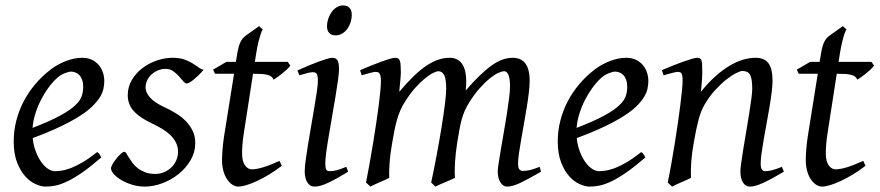

<svg xmlns="http://www.w3.org/2000/svg" viewBox="-20 -671 3257 711"><path d="M190.9 -381.8Q174.8 -367.2 159.4 -346.2Q144 -325.2 131.6 -300.8Q119.1 -276.4 110.8 -249.8Q102.5 -223.1 100.6 -197.3Q164.6 -222.2 201.9 -242.4Q239.3 -262.7 258.3 -280.8Q277.3 -298.8 282.7 -315.4Q288.1 -332 288.1 -349.1Q288.1 -364.3 284.2 -375.2Q280.3 -386.2 273.9 -392.8Q267.6 -399.4 259.5 -402.6Q251.5 -405.8 243.2 -405.8Q235.4 -405.8 220.2 -400.1Q205.1 -394.5 190.9 -381.8ZM366.2 -371.1Q366.2 -357.4 363 -342.3Q359.9 -327.1 349.9 -311Q339.8 -294.9 322 -277.3Q304.2 -259.8 274.7 -241Q245.1 -222.2 202.6 -201.9Q160.2 -181.6 101.1 -159.7Q104 -132.3 112.5 -109.9Q121.1 -87.4 132.6 -71.3Q144 -55.2 157.5 -46.1Q170.9 -37.1 184.1 -37.1Q194.3 -37.1 209 -39.3Q223.6 -41.5 242.9 -48.8Q262.2 -56.2 286.4 -70.3Q310.5 -84.5 339.8 -107.9Q345.2 -105 349.4 -98.4Q353.5 -91.8 355 -87.9Q314.9 -53.2 284.2 -32Q253.4 -10.7 229.2 0.7Q205.1 12.2 185.8 16.1Q166.5 20 148.9 20Q132.8 20 112.3 11Q91.8 2 73.7 -17.8Q55.7 -37.6 43.2 -69.6Q30.8 -101.6 30.8 -147.9Q30.8 -186 40 -222.9Q49.3 -259.8 66.7 -293.7Q84 -327.6 109.4 -357.9Q134.8 -388.2 167 -413.1Q178.2 -421.9 192.4 -429.9Q206.5 -438 221.9 -444.1Q237.3 -450.2 253.2 -453.6Q269 -457 284.2 -457Q305.2 -457 320.6 -449.5Q335.9 -441.9 346.2 -429.7Q356.4 -417.5 361.3 -402.1Q366.2 -386.7 366.2 -371.1Z M733.9 -412.1Q724.1 -400.9 714.6 -391.8Q705.1 -382.8 696.8 -376Q688.5 -369.1 681.9 -365.5Q675.3 -361.8 671.9 -361.8Q665.5 -361.8 658.4 -370.4Q651.4 -378.9 642.3 -388.9Q633.3 -398.9 621.3 -407.5Q609.4 -416 593.3 -416Q579.6 -416 566.4 -410.9Q553.2 -405.8 542.7 -396.7Q532.2 -387.7 525.6 -374.8Q519 -361.8 519 -346.2Q519 -329.1 535.4 -310.1Q551.8 -291 591.3 -272.9Q611.3 -263.7 631.3 -251.5Q651.4 -239.3 667.2 -223.4Q683.1 -207.5 693.1 -187.3Q703.1 -167 703.1 -141.1Q703.1 -107.4 685.8 -77.9Q668.5 -48.3 641.4 -26.6Q614.3 -4.9 581.1 7.6Q547.9 20 516.1 20Q493.2 20 470.7 13.4Q448.2 6.8 430.7 -3.4Q413.1 -13.7 402.1 -25.6Q391.1 -37.6 391.1 -47.9Q391.1 -53.2 397 -63.5Q402.8 -73.7 410.9 -83.7Q418.9 -93.8 427.2 -101.3Q435.5 -108.9 440.9 -108.9Q444.3 -108.9 448 -102.8Q451.7 -96.7 457.3 -87.6Q462.9 -78.6 470.7 -67.9Q478.5 -57.1 490.2 -48.1Q502 -39.1 517.8 -33Q533.7 -26.9 555.2 -26.9Q572.3 -26.9 587.6 -33.4Q603 -40 614.5 -51Q626 -62 632.6 -76.9Q639.2 -91.8 639.2 -108.9Q639.2 -127.9 631.3 -143.3Q623.5 -158.7 610.6 -171.1Q597.7 -183.6 580.6 -193.8Q563.5 -204.1 544.9 -212.9Q519 -225.1 501.5 -237.3Q483.9 -249.5 473.1 -262.2Q462.4 -274.9 457.8 -289.1Q453.1 -303.2 453.1 -318.8Q453.1 -349.6 468.3 -375Q483.4 -400.4 507.3 -418.7Q531.2 -437 560.8 -447Q590.3 -457 619.1 -457Q644 -457 661.1 -451.2Q678.2 -445.3 691.2 -437.5Q704.1 -429.7 713.9 -422.4Q723.6 -415 733.9 -412.1Z M1023.4 -57.1Q999.5 -38.6 975.6 -24.2Q951.7 -9.8 930.2 0Q908.7 9.8 891.4 14.9Q874 20 863.3 20Q851.1 20 840.1 12.7Q829.1 5.4 820.6 -7.6Q812 -20.5 807.1 -38.6Q802.2 -56.6 802.2 -78.1Q802.2 -87.4 802.7 -96.7Q803.2 -106 804 -116Q804.7 -126 805.9 -137.2Q807.1 -148.4 809.1 -162.1L846.7 -397.9H776.4L769 -413.1L818.4 -441.9H853.5L856.4 -459Q859.4 -479 862.5 -492.2Q865.7 -505.4 869.9 -514.2Q874 -522.9 878.9 -528.6Q883.8 -534.2 890.1 -539.1L939.5 -574.2L953.1 -562Q949.7 -557.6 945.8 -546.4Q942.4 -536.6 937.7 -518.6Q933.1 -500.5 928.2 -470.2L923.8 -441.9H1045.4L1055.2 -428.2Q1050.3 -421.4 1041.7 -413.3Q1033.2 -405.3 1023.9 -397.9Q1014.6 -390.6 1006.1 -384.5Q997.6 -378.4 993.2 -376Q990.2 -382.8 985.1 -387Q980 -391.1 971.2 -393.6Q962.4 -396 949.5 -397Q936.5 -397.9 918.5 -397.9H917L882.3 -173.8Q880.9 -164.6 879.6 -154.1Q878.4 -143.6 877.7 -134Q877 -124.5 876.7 -116.2Q876.5 -107.9 876.5 -103Q876.5 -72.8 887.5 -58.3Q898.4 -43.9 912.1 -43.9Q929.2 -43.9 953.9 -51.3Q978.5 -58.6 1015.1 -75.2Z M1269.5 -35.2Q1246.6 -21.5 1228.3 -11.2Q1210 -1 1194.8 6.1Q1179.7 13.2 1167.5 16.6Q1155.3 20 1144.5 20Q1127.9 20 1118.2 4.6Q1108.4 -10.7 1108.4 -37.1Q1108.4 -51.8 1112.1 -78.9Q1115.7 -106 1121.1 -138.9Q1126.5 -171.9 1132.8 -207.8Q1139.2 -243.7 1144.5 -276.1Q1149.9 -308.6 1153.6 -333.7Q1157.2 -358.9 1157.2 -371.1Q1157.2 -382.3 1155.8 -388.9Q1154.3 -395.5 1151.9 -398.7Q1149.4 -401.9 1145.5 -402.8Q1141.6 -403.8 1137.2 -403.8Q1133.3 -403.8 1125.2 -402.1Q1117.2 -400.4 1108.9 -397.9Q1099.6 -395.5 1088.4 -392.1L1081.5 -410.2Q1102.1 -419.4 1122.3 -428Q1142.6 -436.5 1160.2 -442.9Q1177.7 -449.2 1190.9 -453.1Q1204.1 -457 1210.4 -457Q1224.1 -457 1229.7 -447.8Q1235.4 -438.5 1235.4 -416Q1235.4 -401.9 1231.7 -374.3Q1228 -346.7 1222.2 -312.5Q1216.3 -278.3 1210 -241Q1203.6 -203.6 1197.8 -169.4Q1191.9 -135.3 1188.2 -107.7Q1184.6 -80.1 1184.6 -65.9Q1184.6 -50.8 1187.7 -43.9Q1190.9 -37.1 1199.2 -37.1Q1214.4 -37.1 1228.3 -41Q1242.2 -44.9 1262.2 -53.2ZM1282.7 -616.2Q1282.7 -602.5 1278.6 -589.1Q1274.4 -575.7 1266.6 -564.7Q1258.8 -553.7 1247.6 -546.9Q1236.3 -540 1222.7 -540Q1207.5 -540 1199.2 -548.8Q1190.9 -557.6 1190.9 -574.2Q1190.9 -587.4 1195.3 -600.8Q1199.7 -614.3 1207.5 -625.5Q1215.3 -636.7 1226.3 -643.8Q1237.3 -650.9 1251 -650.9Q1266.1 -650.9 1274.4 -641.8Q1282.7 -632.8 1282.7 -616.2Z M1983.4 -35.2Q1938 -8.8 1908.2 5.6Q1878.4 20 1857.4 20Q1843.3 20 1833.3 4.6Q1823.2 -10.7 1823.2 -37.1Q1823.2 -45.9 1826.7 -67.9Q1830.1 -89.8 1835 -119.4Q1839.8 -148.9 1845.9 -182.6Q1852.1 -216.3 1856.9 -248.3Q1861.8 -280.3 1865.2 -307.6Q1868.7 -335 1868.7 -351.1Q1868.7 -381.3 1862.5 -394.3Q1856.4 -407.2 1847.7 -407.2Q1838.4 -407.2 1824.2 -400.6Q1810.1 -394 1793 -380.1Q1775.9 -366.2 1756.6 -344.5Q1737.3 -322.8 1718.3 -293Q1707.5 -275.9 1700.4 -259.3Q1693.4 -242.7 1688.7 -224.9Q1684.1 -207 1680.7 -187.3Q1677.2 -167.5 1673.3 -144Q1666.5 -99.6 1664.8 -67.9Q1663.1 -36.1 1664.6 -12.2Q1657.7 -8.8 1647.9 -4.6Q1638.2 -0.5 1627.9 3.9Q1617.7 8.3 1608.2 12.5Q1598.6 16.6 1592.3 20L1576.7 4.9Q1587.4 -44.9 1597.4 -98.6Q1607.4 -152.3 1615.2 -200.4Q1623 -248.5 1627.7 -286.1Q1632.3 -323.7 1632.3 -341.8Q1632.3 -378.9 1624.8 -393.1Q1617.2 -407.2 1603.5 -407.2Q1597.2 -407.2 1584 -400.9Q1570.8 -394.5 1553.7 -380.6Q1536.6 -366.7 1517.3 -345.2Q1498 -323.7 1479.5 -293.9Q1469.2 -278.3 1462.2 -261.7Q1455.1 -245.1 1450 -226.8Q1444.8 -208.5 1440.7 -188Q1436.5 -167.5 1432.6 -144Q1424.8 -99.6 1422.6 -67.6Q1420.4 -35.6 1421.4 -12.2Q1415 -8.8 1405.5 -4.6Q1396 -0.5 1386 3.9Q1376 8.3 1366.7 12.5Q1357.4 16.6 1351.6 20L1335.4 4.9Q1342.3 -29.3 1348.9 -66.7Q1355.5 -104 1361.6 -141.1Q1367.7 -178.2 1373 -213.6Q1378.4 -249 1382.3 -279.3Q1386.2 -309.6 1388.4 -333.3Q1390.6 -356.9 1390.6 -371.1Q1390.6 -382.3 1389.2 -388.9Q1387.7 -395.5 1385 -399.2Q1382.3 -402.8 1378.9 -403.8Q1375.5 -404.8 1371.6 -404.8Q1366.7 -404.8 1358.2 -402.8Q1349.6 -400.9 1340.8 -398.4Q1330.6 -395.5 1319.3 -392.1L1313.5 -411.1Q1334 -419.9 1354.5 -428.2Q1375 -436.5 1392.6 -442.9Q1410.2 -449.2 1423.3 -453.1Q1436.5 -457 1442.4 -457Q1449.7 -457 1454.1 -454.6Q1458.5 -452.1 1460.7 -446Q1462.9 -439.9 1463.6 -429Q1464.4 -418 1464.4 -400.9Q1464.4 -395.5 1463.6 -387.5Q1462.9 -379.4 1462.2 -369.9Q1461.4 -360.4 1460.2 -350.1Q1459 -339.8 1458.5 -331.1Q1487.3 -365.2 1512.5 -389.4Q1537.6 -413.6 1560.3 -428.5Q1583 -443.4 1603.8 -450.2Q1624.5 -457 1644.5 -457Q1662.6 -457 1674.8 -449.7Q1687 -442.4 1693.8 -430.2Q1700.7 -418 1703.6 -402.6Q1706.5 -387.2 1706.5 -371.1Q1706.5 -361.8 1706.1 -354.2Q1705.6 -346.7 1704.6 -335.9Q1732.9 -368.7 1756.8 -391.6Q1780.8 -414.6 1801.5 -429.2Q1822.3 -443.8 1841.1 -450.4Q1859.9 -457 1878.4 -457Q1892.6 -457 1904.3 -452.4Q1916 -447.8 1924.3 -437.5Q1932.6 -427.2 1937 -410.9Q1941.4 -394.5 1941.4 -371.1Q1941.4 -352.5 1938.2 -326.4Q1935.1 -300.3 1930.2 -271Q1925.3 -241.7 1919.9 -210.9Q1914.6 -180.2 1909.7 -152.6Q1904.8 -125 1901.6 -102.3Q1898.4 -79.6 1898.4 -65.9Q1898.4 -49.3 1903.3 -43.7Q1908.2 -38.1 1916.5 -38.1Q1930.7 -38.1 1944.6 -41.7Q1958.5 -45.4 1978.5 -53.2Z M2205.6 -381.8Q2189.5 -367.2 2174.1 -346.2Q2158.7 -325.2 2146.2 -300.8Q2133.8 -276.4 2125.5 -249.8Q2117.2 -223.1 2115.2 -197.3Q2179.2 -222.2 2216.6 -242.4Q2253.9 -262.7 2272.9 -280.8Q2292 -298.8 2297.4 -315.4Q2302.7 -332 2302.7 -349.1Q2302.7 -364.3 2298.8 -375.2Q2294.9 -386.2 2288.6 -392.8Q2282.2 -399.4 2274.2 -402.6Q2266.1 -405.8 2257.8 -405.8Q2250 -405.8 2234.9 -400.1Q2219.7 -394.5 2205.6 -381.8ZM2380.9 -371.1Q2380.9 -357.4 2377.7 -342.3Q2374.5 -327.1 2364.5 -311Q2354.5 -294.9 2336.7 -277.3Q2318.8 -259.8 2289.3 -241Q2259.8 -222.2 2217.3 -201.9Q2174.8 -181.6 2115.7 -159.7Q2118.7 -132.3 2127.2 -109.9Q2135.7 -87.4 2147.2 -71.3Q2158.7 -55.2 2172.1 -46.1Q2185.5 -37.1 2198.7 -37.1Q2209 -37.1 2223.6 -39.3Q2238.3 -41.5 2257.6 -48.8Q2276.9 -56.2 2301 -70.3Q2325.2 -84.5 2354.5 -107.9Q2359.9 -105 2364 -98.4Q2368.2 -91.8 2369.6 -87.9Q2329.6 -53.2 2298.8 -32Q2268.1 -10.7 2243.9 0.7Q2219.7 12.2 2200.4 16.1Q2181.2 20 2163.6 20Q2147.5 20 2127 11Q2106.4 2 2088.4 -17.8Q2070.3 -37.6 2057.9 -69.6Q2045.4 -101.6 2045.4 -147.9Q2045.4 -186 2054.7 -222.9Q2064 -259.8 2081.3 -293.7Q2098.6 -327.6 2124 -357.9Q2149.4 -388.2 2181.6 -413.1Q2192.9 -421.9 2207 -429.9Q2221.2 -438 2236.6 -444.1Q2252 -450.2 2267.8 -453.6Q2283.7 -457 2298.8 -457Q2319.8 -457 2335.2 -449.5Q2350.6 -441.9 2360.8 -429.7Q2371.1 -417.5 2376 -402.1Q2380.9 -386.7 2380.9 -371.1Z M2882.8 -35.2Q2838.4 -8.8 2807.4 5.6Q2776.4 20 2757.8 20Q2740.7 20 2731.2 4.6Q2721.7 -10.7 2721.7 -37.1Q2721.7 -45.9 2724.9 -68.6Q2728 -91.3 2732.9 -121.6Q2737.8 -151.9 2743.7 -186Q2749.5 -220.2 2754.4 -251Q2759.3 -281.7 2762.5 -306.2Q2765.6 -330.6 2765.6 -341.8Q2765.6 -378.9 2757.8 -393.6Q2750 -408.2 2728.5 -408.2Q2722.2 -408.2 2706.3 -400.4Q2690.4 -392.6 2670.4 -377Q2650.4 -361.3 2628.7 -337.9Q2606.9 -314.5 2588.9 -283.2Q2575.2 -259.8 2566.7 -227.1Q2558.1 -194.3 2549.8 -147Q2542 -103.5 2539.8 -72.3Q2537.6 -41 2538.6 -12.2Q2532.2 -8.8 2522.7 -4.6Q2513.2 -0.5 2503.2 3.9Q2493.2 8.3 2483.9 12.5Q2474.6 16.6 2468.8 20L2452.6 4.9Q2459.5 -27.3 2466.1 -64.9Q2472.7 -102.5 2478.8 -140.4Q2484.9 -178.2 2490.2 -215.1Q2495.6 -252 2499.5 -283Q2503.4 -314 2505.6 -337.4Q2507.8 -360.8 2507.8 -372.1Q2507.8 -383.3 2506.6 -389.9Q2505.4 -396.5 2503.2 -399.7Q2501 -402.8 2497.6 -403.8Q2494.1 -404.8 2489.7 -404.8Q2485.4 -404.8 2476.8 -402.8Q2468.3 -400.9 2459.5 -398.4Q2449.2 -395.5 2437.5 -392.1L2430.7 -411.1Q2451.2 -419.9 2471.9 -428.2Q2492.7 -436.5 2510.7 -442.9Q2528.8 -449.2 2542.2 -453.1Q2555.7 -457 2561.5 -457Q2568.4 -457 2572.3 -454.8Q2576.2 -452.6 2577.9 -446.8Q2579.6 -440.9 2580.1 -430.2Q2580.6 -419.4 2580.6 -401.9Q2580.6 -396.5 2580.1 -387.2Q2579.6 -377.9 2578.9 -367.4Q2578.1 -356.9 2577.1 -346.9Q2576.2 -336.9 2575.7 -331.1Q2602.1 -364.3 2628.9 -388.2Q2655.8 -412.1 2681.6 -427.5Q2707.5 -442.9 2731.7 -450Q2755.9 -457 2777.8 -457Q2793 -457 2804.9 -452.6Q2816.9 -448.2 2824.7 -438.2Q2832.5 -428.2 2836.7 -411.9Q2840.8 -395.5 2840.8 -372.1Q2840.8 -355 2837.6 -329.6Q2834.5 -304.2 2829.6 -274.7Q2824.7 -245.1 2818.8 -213.9Q2813 -182.6 2808.1 -154.3Q2803.2 -126 2800 -102.8Q2796.9 -79.6 2796.9 -65.9Q2796.9 -49.3 2801.3 -43.2Q2805.7 -37.1 2814.5 -37.1Q2825.7 -37.1 2840.3 -41Q2855 -44.9 2875.5 -53.2Z M3185.1 -57.1Q3161.1 -38.6 3137.2 -24.2Q3113.3 -9.8 3091.8 0Q3070.3 9.8 3053 14.9Q3035.6 20 3024.9 20Q3012.7 20 3001.7 12.7Q2990.7 5.4 2982.2 -7.6Q2973.6 -20.5 2968.8 -38.6Q2963.9 -56.6 2963.9 -78.1Q2963.9 -87.4 2964.4 -96.7Q2964.8 -106 2965.6 -116Q2966.3 -126 2967.5 -137.2Q2968.8 -148.4 2970.7 -162.1L3008.3 -397.9H2938L2930.7 -413.1L2980 -441.9H3015.1L3018.1 -459Q3021 -479 3024.2 -492.2Q3027.3 -505.4 3031.5 -514.2Q3035.6 -522.9 3040.5 -528.6Q3045.4 -534.2 3051.8 -539.1L3101.1 -574.2L3114.7 -562Q3111.3 -557.6 3107.4 -546.4Q3104 -536.6 3099.4 -518.6Q3094.7 -500.5 3089.8 -470.2L3085.4 -441.9H3207L3216.8 -428.2Q3211.9 -421.4 3203.4 -413.3Q3194.8 -405.3 3185.5 -397.9Q3176.3 -390.6 3167.7 -384.5Q3159.2 -378.4 3154.8 -376Q3151.9 -382.8 3146.7 -387Q3141.6 -391.1 3132.8 -393.6Q3124 -396 3111.1 -397Q3098.1 -397.9 3080.1 -397.9H3078.6L3043.9 -173.8Q3042.5 -164.6 3041.3 -154.1Q3040 -143.6 3039.3 -134Q3038.6 -124.5 3038.3 -116.2Q3038.1 -107.9 3038.1 -103Q3038.1 -72.8 3049.1 -58.3Q3060.1 -43.9 3073.7 -43.9Q3090.8 -43.9 3115.5 -51.3Q3140.1 -58.6 3176.8 -75.2Z"/></svg>

Font: Gentium Plus Eur
Style: Italic
Weight: 400
Italic angle: -8°
Designer: J. Victor Gaultney, Annie Olsen, Iska Routamaa, Becca Hirsbrunner
Foundry: SIL International
Version: Version 5.000